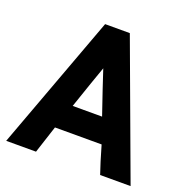

<svg xmlns="http://www.w3.org/2000/svg" viewBox="-116 -740 819 847"><g transform="rotate(20 293.5 -316.5)"><path d="M236 -633H352L586 0H443Q426 -49 403 -129H184Q161 -58 142 0H2ZM295 -447Q273 -386 225 -245H363Q320 -370 295 -447Z"/></g></svg>

Font: Tajawal ExtraBold
Style: Regular
Weight: 800
Designer: Boutros Fonts
Foundry: Created by Boutros International 2017
Version: Version 1.700